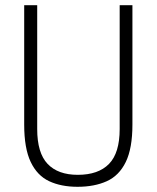

<svg xmlns="http://www.w3.org/2000/svg" viewBox="-20 -706 602 738"><path d="M278 12Q215 12 169 -9.5Q123 -31 98 -83.5Q73 -136 73 -227V-686H123V-210Q123 -118 163 -76Q203 -34 279 -34Q358 -34 399 -76Q440 -118 440 -210V-686H489V-227Q489 -136 463.5 -83.5Q438 -31 390.5 -9.5Q343 12 278 12Z"/></svg>

Font: Archivo Condensed Thin
Style: Regular
Weight: 250
Width: 3
Designer: Hector Gatti
Foundry: Omnibus-Type
Version: Version 2.001